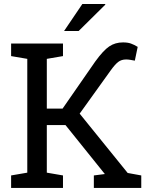

<svg xmlns="http://www.w3.org/2000/svg" viewBox="-20 -925 749 945"><path d="M34.7 0V-61.5L114.3 -75.2V-635.3L34.7 -648.9V-710.9H290V-648.9L210.4 -635.3V-390.6H288.1L448.7 -622.1Q488.3 -676.8 517.6 -696.5Q546.9 -716.3 585.4 -716.3Q608.4 -716.3 624.3 -710.7Q640.1 -705.1 657.7 -694.3L643.6 -626.5Q630.4 -628.9 620.4 -630.6Q610.4 -632.3 600.6 -632.3Q577.6 -632.3 561.8 -620.1Q545.9 -607.9 524.9 -578.6L372.1 -365.7L608.4 -73.7L675.3 -61.5V0H441.9V-61.5L496.1 -68.4L494.1 -70.8L302.2 -309.6H210.4V-75.2L290 -61.5V0ZM295.4 -772.5 385.3 -905.3H497.6L498.5 -902.3L367.2 -772.5Z"/></svg>

Font: Roboto Slab
Style: Regular
Weight: 400
Designer: Google
Version: Version 2.000; ttfautohint (v1.8.1.43-b0c9)